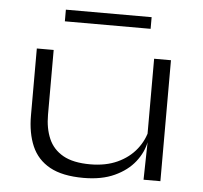

<svg xmlns="http://www.w3.org/2000/svg" viewBox="-49 -691 798 755"><g transform="rotate(5 350.0 -313.5)"><path d="M147 -477.5V-221.5Q147 -168 164.5 -127.5Q182 -87 221.8 -64.5Q261.5 -42 329 -42Q390.5 -42 436.5 -63.2Q482.5 -84.5 511 -120.8Q539.5 -157 548.5 -201L560.5 -150.5H547Q539 -108 509.5 -70.5Q480 -33 429.5 -9.8Q379 13.5 307.5 13.5Q224 13.5 174.2 -14Q124.5 -41.5 102.5 -92.5Q80.5 -143.5 80.5 -213.5V-477.5ZM610 -477.5V0H543.5L546.5 -149L543.5 -156.5V-477.5ZM181 -593.5V-639.5H519.5V-593.5Z"/></g></svg>

Font: Anek Latin Expanded Light
Style: Regular
Weight: 300
Width: 7
Designer: Yesha Goshar
Foundry: Ek Type
Version: Version 1.003